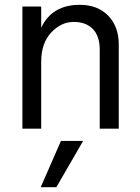

<svg xmlns="http://www.w3.org/2000/svg" viewBox="-20 -534 580 797"><path d="M214 243H149L233 51H325ZM473 0H394V-328Q394 -384 365.5 -413.5Q337 -443 285.5 -443Q234 -443 192.5 -399Q151 -355 151 -277V0H73V-507H151V-419Q196 -514 311 -514Q385 -514 429 -469Q473 -424 473 -349Z"/></svg>

Font: Hind Madurai
Style: Regular
Weight: 400
Designer: Jyotish Sonowal
Foundry: Indian Type Foundry
Version: Version 0.702;PS 1.0;hotconv 1.0.81;makeotf.lib2.5.63406